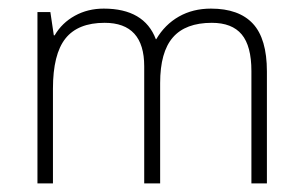

<svg xmlns="http://www.w3.org/2000/svg" viewBox="-20 -426 702 446"><path d="M564 0V-261Q564 -319 541.5 -346Q519 -373 472 -373Q411 -373 381.5 -339Q352 -305 352 -233V0H315V-272Q315 -373 223 -373Q161 -373 132 -336.5Q103 -300 103 -220V0H67V-398H97L105 -344H107Q124 -373 154 -389.5Q184 -406 221 -406Q315 -406 342 -335H343Q363 -369 395.5 -387.5Q428 -406 470 -406Q535 -406 567.5 -371Q600 -336 600 -260V0Z"/></svg>

Font: Azad Pori Unicode
Style: Regular
Weight: 400
Designer: Abul Kalam Azad
Foundry: Lipighor Font Foundry
Version: Version 1.026;December 22, 2019;FontCreator 12.0.0.2547 64-b